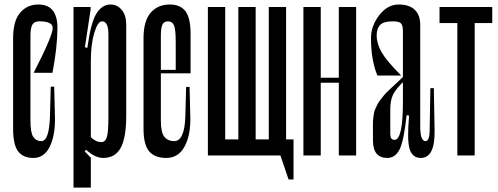

<svg xmlns="http://www.w3.org/2000/svg" viewBox="-20 -698 2236 862"><path d="M216.7 -572.2Q216.7 -602.2 156.7 -602.2Q133.3 -602.2 125 -586.7Q116.7 -571.1 116.7 -537.8V-156.7Q116.7 -102.2 129.4 -83.3Q142.2 -64.4 165.6 -64.4Q201.1 -64.4 204.4 -177.8L207.8 -308.9H223.3L226.7 -174.4Q228.9 -92.2 203.9 -40.6Q178.9 11.1 130 11.1Q83.3 11.1 61.1 -18.9Q38.9 -48.9 38.9 -118.9V-526.7Q38.9 -604.4 70.6 -641.1Q102.2 -677.8 152.2 -677.8Q237.8 -677.8 237.8 -573.3Q237.8 -487.8 215.6 -371.1H131.1Q216.7 -537.8 216.7 -572.2Z M466.7 -171.1V-544.4Q466.7 -602.2 437.8 -602.2Q418.9 -602.2 403.3 -550.6Q387.8 -498.9 387.8 -424.4V-82.2Q410 -60 435.6 -60Q452.2 -60 459.4 -81.7Q466.7 -103.3 466.7 -171.1ZM546.7 -587.8V-177.8Q546.7 -78.9 521.7 -33.9Q496.7 11.1 443.3 11.1Q406.7 11.1 366.7 -25.6L360 -18.9L387.8 10V144.4H310V-666.7H386.7V-654.4L361.1 -485.6L372.2 -483.3Q387.8 -597.8 413.3 -637.8Q438.9 -677.8 475.6 -677.8Q506.7 -677.8 526.7 -653.3Q546.7 -628.9 546.7 -587.8Z M768.9 -368.9V-510Q768.9 -566.7 761.1 -584.4Q753.3 -602.2 734.4 -602.2Q715.6 -602.2 708.9 -586.7Q702.2 -571.1 702.2 -537.8V-156.7Q702.2 -102.2 718.3 -83.3Q734.4 -64.4 762.2 -64.4Q808.9 -64.4 812.2 -177.8L815.6 -307.8H831.1L834.4 -174.4Q836.7 -92.2 808.9 -40.6Q781.1 11.1 726.7 11.1Q674.4 11.1 649.4 -18.9Q624.4 -48.9 624.4 -118.9V-526.7Q624.4 -604.4 656.7 -641.1Q688.9 -677.8 742.2 -677.8Q790 -677.8 812.8 -647.2Q835.6 -616.7 835.6 -546.7V-368.9ZM813.3 -368.9H675.6V-384.4H813.3Z M1214.4 -72.2 1275.6 107.8H1297.8V-72.2ZM1186.7 -666.7V0H1264.4V-666.7ZM913.3 -666.7V0H991.1V-666.7ZM1050 -666.7V0H1127.8V-666.7ZM1242.2 0V-72.2H935.6V0Z M1342.2 -666.7H1420V0H1342.2ZM1501.1 -666.7H1578.9V0H1501.1ZM1518.9 -326.7H1394.4V-348.9H1518.9Z M1718.9 11.1Q1754.4 11.1 1773.9 -27.2Q1793.3 -65.6 1805.6 -181.1L1816.7 -178.9Q1806.7 -66.7 1819.4 -27.8Q1832.2 11.1 1868.9 11.1Q1933.3 11.1 1931.1 -112.2L1927.8 -302.2H1912.2L1908.9 -107.8Q1907.8 -64.4 1890 -64.4Q1866.7 -64.4 1866.7 -131.1V-586.7Q1866.7 -630 1842.2 -653.9Q1817.8 -677.8 1770 -677.8Q1720 -677.8 1682.8 -630Q1645.6 -582.2 1645.6 -526.7Q1645.6 -427.8 1674.4 -358.9H1781.1Q1715.6 -424.4 1693.3 -463.3Q1671.1 -502.2 1671.1 -538.9Q1671.1 -570 1686.7 -586.1Q1702.2 -602.2 1743.3 -602.2Q1771.1 -602.2 1780 -593.3Q1788.9 -584.4 1788.9 -557.8V-352.2Q1783.3 -346.7 1764.4 -328.9Q1745.6 -311.1 1741.1 -307.2Q1736.7 -303.3 1721.7 -288.9Q1706.7 -274.4 1703.3 -269.4Q1700 -264.4 1689.4 -251.7Q1678.9 -238.9 1676.1 -232.2Q1673.3 -225.6 1667.2 -213.9Q1661.1 -202.2 1659.4 -192.2Q1657.8 -182.2 1656.1 -170Q1654.4 -157.8 1654.4 -144.4V-67.8Q1654.4 11.1 1718.9 11.1ZM1751.1 -70Q1732.2 -70 1732.2 -96.7V-207.8Q1732.2 -246.7 1744.4 -272.8Q1756.7 -298.9 1796.7 -336.7L1788.9 -352.2V-240Q1788.9 -70 1751.1 -70Z M2033.3 -666.7V0H2111.1V-666.7ZM1953.3 -666.7V-594.4H2190V-666.7Z"/></svg>

Font: Le Murmure
Style: Regular
Weight: 600
Width: 2
Designer: Jeremy Landes, Alexander Slobzheninov (Cyrillic)
Foundry: Velvetyne Type Foundry
Version: Version 1.0